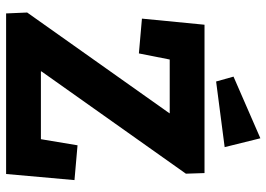

<svg xmlns="http://www.w3.org/2000/svg" viewBox="-142 -731 873 629"><g transform="rotate(90 294.5 -416.5)"><path d="M462 -716 247 -688 231 -745 433 -833ZM550 0H24L21 -69L351 -535V-536H175L155 -435L41 -445L61 -650H547L549 -589L214 -116V-114H436L456 -234L570 -224Z"/></g></svg>

Font: Zilla Slab Bold
Style: Bold
Weight: 700
Designer: Typotheque.com
Foundry: Typotheque type foundry
Version: Version 1.1; 2017; ttfautohint (v1.6)